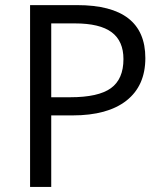

<svg xmlns="http://www.w3.org/2000/svg" viewBox="-20 -734 642 754"><path d="M550.8 -505.9Q550.8 -397.5 476.8 -339.1Q402.8 -280.8 265.1 -280.8H181.2V0H98.1V-713.9H283.2Q550.8 -713.9 550.8 -505.9ZM181.2 -352.1H255.9Q366.2 -352.1 415.5 -387.7Q464.8 -423.3 464.8 -502Q464.8 -572.8 418.5 -607.4Q372.1 -642.1 273.9 -642.1H181.2Z"/></svg>

Font: f3_58770 
Style: Regular
Weight: 400
Foundry: Ascender Corporation
Version: Version 1.10